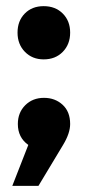

<svg xmlns="http://www.w3.org/2000/svg" viewBox="-20 -482 284 624"><path d="M208 -376Q208 -338 184 -313.5Q160 -289 122 -289Q85 -289 61 -313.5Q37 -338 37 -376Q37 -414 60.5 -438Q84 -462 122 -462Q160 -462 184 -438Q208 -414 208 -376ZM208 -79Q208 -49 185 -11L105 122H20L72 -11Q38 -35 38 -79Q38 -116 62 -140Q86 -164 123 -164Q159 -164 183.5 -141.5Q208 -119 208 -79Z"/></svg>

Font: Montserrat V1
Style: Bold
Weight: 700
Designer: Julieta Ulanovsky
Foundry: Julieta Ulanovsky
Version: Version 6.001